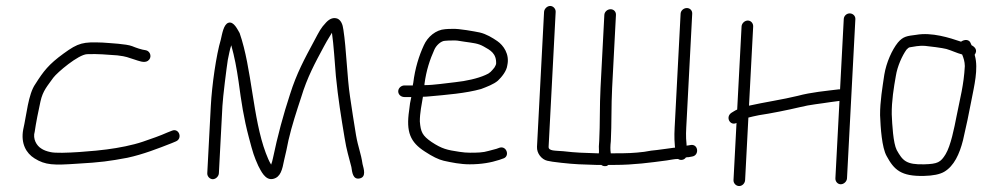

<svg xmlns="http://www.w3.org/2000/svg" viewBox="-20 -569 3331 645"><path d="M471 -400C455 -402 436.9 -408.6 423.7 -414C404.5 -421.5 351 -423.9 324.3 -426C259.8 -428.5 243.8 -425.9 193.4 -389C143.6 -352.8 126 -329.7 99 -287C74.6 -252.9 69.2 -181.8 58 -134C49.3 -86.9 68 -54.3 95.9 -37C132.5 -13.9 160.9 -13.7 238 -19C319 -23.6 346.9 -27.6 408 -39C460.9 -50.4 512 -70.5 556.6 -88L570.9 -94C594.5 -103.9 581.1 -139.8 557.8 -130L542.5 -124C518.8 -113.3 488.7 -102.8 459.9 -93C424.9 -81.1 378.9 -72.2 338.5 -67C312.5 -63.1 180.9 -50.6 150 -58C136.8 -60.7 126.4 -64.7 118.7 -70C103.1 -79.4 89.2 -102.4 96.7 -127C100.1 -152.1 109.8 -201.3 115.9 -228C124.1 -265.2 139.5 -280.1 159.1 -308C172.5 -325.8 242.5 -385.4 272.3 -387C309.4 -388.5 338.9 -385.4 374.1 -383C406.6 -379.2 408.5 -376 431.8 -369C445 -365 464.2 -356.2 476.6 -364.5C491.5 -374.5 486.2 -396.1 471 -400Z M715.3 13 727.2 -213C728.7 -243 741.3 -342.5 745.3 -368C749.1 -385.3 751.6 -401.4 756.9 -417C767.8 -378 774.9 -340.6 781.5 -295C790.9 -225.2 798.5 -173.4 816.1 -107C830.4 -53.1 833 -44.8 847.6 -12C856.5 4.7 870.9 38 897.3 32C922.7 26.2 928.2 1.3 934.7 -32C939.8 -52.7 944.6 -74.7 949.1 -98C960.1 -146 976.9 -197.1 991.7 -242C1012.1 -309.6 1038.2 -357.2 1068.7 -414C1083 -440.6 1088 -446.2 1095.1 -459C1100.9 -419.7 1104.7 -356.8 1108.4 -313C1116 -236.9 1125.8 -176.9 1137.6 -106C1144.3 -63.5 1151.6 -43.6 1160.4 -8C1163.1 10.4 1165.6 34.9 1187.9 30.5C1211.4 25.9 1202 -1.5 1197.9 -18C1192.3 -56.1 1183.4 -72.6 1176 -115C1169.2 -154.6 1161.8 -204.9 1155.8 -245C1146.3 -306.5 1143.4 -406.9 1133.6 -469C1131.3 -488.3 1124.9 -500.7 1114.5 -506C1101.5 -511.3 1088.6 -507.3 1075.9 -494C1056.7 -473.6 1053.5 -465.3 1035.1 -431C1002.9 -371.1 976.6 -323.1 954.2 -252C932 -184.6 912.3 -111.6 897 -38C895.2 -29.3 893.2 -22 890.8 -16C883.7 -27.7 878.4 -40.4 872.9 -55C828.8 -172.2 826.5 -338.7 785 -458C778.6 -468.3 765.6 -498.5 747.3 -492.5C731.1 -487.2 726.3 -455.1 721.8 -436C706.4 -384.9 691.8 -281.9 688.2 -213L676.3 13C675.8 23.3 684.6 33 694.8 33C704.9 33 714.8 23.3 715.3 13Z M1405.8 -283C1405.9 -285 1405.9 -285 1406 -287C1412 -332.9 1424.5 -369.7 1439.1 -402C1445.1 -416.2 1461.6 -432 1475.6 -432C1482.3 -432.7 1490.7 -433 1500.7 -433C1509.4 -433.7 1522.3 -432.3 1539.5 -429C1569.6 -424.5 1585.4 -423.8 1604.6 -413C1627.5 -400.3 1648.4 -389.4 1646.6 -354C1645.7 -350.7 1643.8 -346.7 1640.9 -342C1631 -330 1626.1 -323.1 1610.6 -317C1584.5 -305.2 1544.9 -296.6 1510.4 -293C1479.3 -289.9 1438.7 -283 1405.8 -283ZM1336.7 -243H1361.7C1358.3 -229.3 1356.2 -215.5 1354.4 -198C1343.7 -125.6 1358.3 -91.3 1407.1 -60C1432.3 -43.3 1453.4 -33 1470.5 -29C1497.2 -23.1 1526.7 -17 1557.9 -17C1596.8 -17 1629 -22.6 1657.7 -32L1668.9 -36C1694.2 -42.2 1682.8 -79.8 1658.8 -73L1647.6 -69C1640.2 -67 1631.4 -64.7 1621.2 -62C1602.5 -56.3 1583.1 -56 1558.9 -56C1547.6 -56 1535.7 -57 1523.1 -59C1482 -65.2 1465.3 -68.6 1429.8 -92C1398.6 -113.5 1393.3 -125.7 1390.4 -161C1390.2 -189.2 1396.7 -218.8 1400.8 -244C1406.8 -244 1413.1 -244.3 1419.8 -245C1480.4 -250.5 1545.1 -255.6 1596.2 -270C1615.1 -277.2 1638.8 -286 1652.6 -298C1665 -309.8 1682 -329.9 1684.3 -350C1692.5 -387.1 1671.2 -416.8 1650.6 -431C1634.6 -442 1613.4 -455 1591.1 -460C1574.4 -463.4 1521.4 -473.2 1500.7 -472C1490.7 -472 1482.4 -471.7 1475.7 -471C1443.8 -469 1416.3 -444.9 1403.9 -417C1387.7 -382 1374.4 -340.3 1368.2 -290C1367.4 -287.3 1366.9 -284.7 1366.8 -282H1338.8C1328.2 -282 1318.3 -273.6 1317.8 -263C1317.2 -252.4 1326.2 -243 1338.8 -243Z M2010.2 -519 1997.4 -274C1994.2 -214.6 1996 -153.2 1993 -96C1991.7 -82.7 1991.4 -71 1992.2 -61C1992 -58 1992 -58 1991.8 -54H1985.8C1940.1 -55.5 1916.4 -55.8 1872.2 -61C1845.5 -63.4 1822.2 -61.1 1823 -76L1846.7 -529C1847.3 -539.3 1838.4 -549 1828.3 -549C1818.1 -549 1808.3 -539.3 1807.7 -529L1784 -76C1782.8 -53.8 1799.6 -33.3 1818.5 -29C1825.7 -27 1841.6 -24.7 1866.2 -22C1912.8 -16.8 1934.8 -16.5 1982.8 -15H1999.8C2004.3 -11.7 2009.2 -10.3 2014.6 -11C2017.9 -11 2021 -12.3 2023.8 -15H2044.8C2108.9 -15 2164.5 -22.7 2219.6 -30C2232.4 -31.7 2245.3 -35 2257.8 -35C2266.6 -29 2279 -31.8 2284.1 -40C2286.8 -40.7 2289.8 -41 2293.1 -41L2304.3 -43C2329.9 -46.2 2326.5 -85.1 2301.3 -82L2289.2 -80H2286.2C2286.3 -82 2286.3 -82 2286.4 -84C2283.4 -113.5 2284.6 -125.6 2286.9 -169L2305.4 -523C2306 -533.6 2298 -542 2287.4 -542C2276.8 -542 2267 -533.6 2266.4 -523L2247.9 -169C2245.5 -123.6 2244.5 -111.1 2247.1 -79C2247.1 -78.3 2247.3 -76.3 2247.8 -73H2245.8C2236.4 -71.7 2226.7 -70.3 2216.6 -69C2201.5 -67 2201.5 -67 2186.4 -65C2175.7 -64.3 2161.6 -62.3 2144.1 -59C2109.3 -54.7 2086.3 -54 2046.8 -54H2031.8C2030 -66.2 2030.1 -77.4 2032 -95C2035 -152.3 2033.2 -214.3 2036.4 -274L2049.2 -519C2049.8 -529.6 2041.8 -538 2031.2 -538C2020.6 -538 2010.8 -529.6 2010.2 -519Z M2814.5 -505 2802.1 -269H2799.1C2753.3 -263.3 2705.6 -259.3 2659.9 -247C2610.4 -234.8 2545.1 -225.1 2496.2 -214L2510.2 -480C2510.7 -490.6 2502.8 -500 2492.2 -500C2481.6 -500 2471.7 -490.6 2471.2 -480L2456.5 -201C2448.9 -197.8 2443.7 -193.8 2437 -190C2415.9 -175.5 2432.9 -145 2454.2 -156L2444.1 36C2443.6 46.6 2452.5 56 2463.1 56C2473.7 56 2482.6 46.6 2483.1 36L2494.1 -174C2504.3 -176.7 2516.1 -179.3 2529.5 -182C2568.5 -187.7 2628.1 -199.7 2667 -209C2701.2 -217.7 2737.1 -220.6 2769.8 -226C2784.9 -228 2784.9 -228 2800.1 -230L2786.4 30C2785.9 40.6 2793.8 50 2804.4 50C2814.9 50 2824.9 40.6 2825.4 30L2853.5 -505C2854 -515.6 2845 -524 2834.5 -524C2823.9 -524 2815 -515.6 2814.5 -505Z M3221.2 -347C3217.8 -283 3205.2 -238.8 3193.3 -178C3185.7 -139 3174 -79.7 3156.7 -51C3140 -23.6 3129.8 -18.2 3084.9 -17C3024 -15.4 3012.3 -29.4 2992.4 -65C2980.5 -88.3 2977.2 -150.3 2975.7 -185C2975.2 -230 2982.5 -274.7 2989.5 -314C2994.6 -346.7 3010.9 -382.2 3025.1 -402C3029.3 -406.7 3032.8 -409.3 3035.5 -410C3049.4 -412.5 3069.4 -416.3 3086.7 -415C3100.1 -414 3147.9 -407.7 3159.2 -404.5C3175.5 -399.9 3195.5 -390.2 3212.2 -386C3217.2 -373.3 3220.8 -363 3221.2 -347ZM3208.5 -429C3169.8 -442.1 3110.6 -461.3 3057.7 -452C3028 -448.1 3014.3 -447.4 2996.3 -426C2976.6 -401.5 2957.5 -359.2 2950.7 -318C2944.6 -276.6 2936.2 -227.8 2936.5 -182C2938.2 -139 2942.5 -73.5 2958.4 -45C2983.6 1.8 3007.1 23.7 3083.8 22C3114.5 21.3 3137.3 16.7 3152.1 8C3184.9 -11.3 3203.4 -51.5 3215.1 -98C3225.2 -140.5 3235.9 -192.1 3243.7 -233.5C3252.3 -278.5 3267.4 -338.1 3255 -382C3255.1 -382.7 3254.8 -383.7 3254.2 -385C3265.6 -400.8 3254.6 -411.5 3243.9 -417L3241.2 -423C3236.3 -438.1 3219.2 -436.8 3208.5 -429Z"/></svg>

Font: Just Breathe
Style: Obl1
Weight: 400
Foundry: Cannot Into Space Fonts
Version: Version 0.72